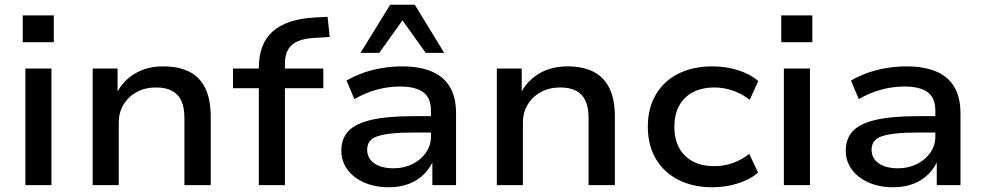

<svg xmlns="http://www.w3.org/2000/svg" viewBox="-20 -781 4157 810"><path d="M76 -603V-716H207V-603ZM87 0V-492H197V0Z M371 0V-492H476V-386H471Q498 -440 549 -470.5Q600 -501 669 -501Q733 -501 777.5 -479Q822 -457 845.5 -410Q869 -363 869 -288V0H758V-283Q758 -328 745 -356Q732 -384 705.5 -398Q679 -412 639 -412Q592 -412 556.5 -392.5Q521 -373 501 -339.5Q481 -306 481 -264V0Z M1072 0V-409H963V-492H1099L1072 -465V-495Q1072 -596 1130 -648Q1188 -700 1305 -707L1362 -710L1371 -625L1306 -621Q1265 -619 1237.5 -607.5Q1210 -596 1196 -573Q1182 -550 1182 -511V-475L1162 -492H1344V-409H1182V0Z M1620 9Q1562 9 1516.5 -11Q1471 -31 1445.5 -66Q1420 -101 1420 -145Q1420 -196 1450 -228Q1480 -260 1547.5 -275.5Q1615 -291 1726 -291H1814V-222H1730Q1672 -222 1633.5 -218Q1595 -214 1572 -206Q1549 -198 1539 -184Q1529 -170 1529 -149Q1529 -113 1559 -92Q1589 -71 1640 -71Q1684 -71 1719.5 -88.5Q1755 -106 1776.5 -136.5Q1798 -167 1798 -204V-315Q1798 -368 1765.5 -392Q1733 -416 1668 -416Q1618 -416 1570 -403Q1522 -390 1475 -363L1442 -441Q1474 -460 1512 -473.5Q1550 -487 1592 -494Q1634 -501 1675 -501Q1749 -501 1800 -480Q1851 -459 1877.5 -415Q1904 -371 1904 -303V0H1804V-109H1810Q1796 -74 1770 -47.5Q1744 -21 1706.5 -6Q1669 9 1620 9ZM1501 -558 1626 -761H1730L1854 -558H1776L1678 -695L1580 -558Z M2076 0V-492H2181V-386H2176Q2203 -440 2254 -470.5Q2305 -501 2374 -501Q2438 -501 2482.5 -479Q2527 -457 2550.5 -410Q2574 -363 2574 -288V0H2463V-283Q2463 -328 2450 -356Q2437 -384 2410.5 -398Q2384 -412 2344 -412Q2297 -412 2261.5 -392.5Q2226 -373 2206 -339.5Q2186 -306 2186 -264V0Z M2986 9Q2903 9 2841.5 -22.5Q2780 -54 2746.5 -111.5Q2713 -169 2713 -246Q2713 -324 2746.5 -381.5Q2780 -439 2841.5 -470Q2903 -501 2986 -501Q3044 -501 3095 -484.5Q3146 -468 3179 -439L3143 -360Q3111 -385 3072.5 -398.5Q3034 -412 2995 -412Q2915 -412 2870 -368Q2825 -324 2825 -246Q2825 -168 2870 -124Q2915 -80 2994 -80Q3034 -80 3072 -93.5Q3110 -107 3141 -132L3178 -53Q3145 -24 3094 -7.5Q3043 9 2986 9Z M3276 -603V-716H3407V-603ZM3287 0V-492H3397V0Z M3748 9Q3690 9 3644.5 -11Q3599 -31 3573.5 -66Q3548 -101 3548 -145Q3548 -196 3578 -228Q3608 -260 3675.5 -275.5Q3743 -291 3854 -291H3942V-222H3858Q3800 -222 3761.5 -218Q3723 -214 3700 -206Q3677 -198 3667 -184Q3657 -170 3657 -149Q3657 -113 3687 -92Q3717 -71 3768 -71Q3812 -71 3847.5 -88.5Q3883 -106 3904.5 -136.5Q3926 -167 3926 -204V-315Q3926 -368 3893.5 -392Q3861 -416 3796 -416Q3746 -416 3698 -403Q3650 -390 3603 -363L3570 -441Q3602 -460 3640 -473.5Q3678 -487 3720 -494Q3762 -501 3803 -501Q3877 -501 3928 -480Q3979 -459 4005.5 -415Q4032 -371 4032 -303V0H3932V-109H3938Q3924 -74 3898 -47.5Q3872 -21 3834.5 -6Q3797 9 3748 9Z"/></svg>

Font: Nunito Sans 10pt SemiExpanded SemiBold
Style: Regular
Weight: 600
Width: 6
Designer: Vernon Adams
Foundry: Vernon Adams
Version: Version 3.101;gftools[0.9.27]